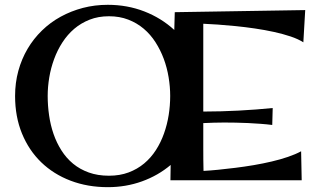

<svg xmlns="http://www.w3.org/2000/svg" viewBox="-20 -753 1330 802"><path d="M1117.2 -231Q1094.7 -233.9 1068.8 -235.8Q1043 -237.8 1016.6 -239Q990.2 -240.2 964.4 -240.7Q938.5 -241.2 916 -241.2Q894 -241.2 872.6 -240.5Q851.1 -239.7 829.1 -238.8Q829.1 -207.5 829.1 -181.2Q829.1 -154.8 829.1 -131.1Q829.1 -107.4 829.3 -85Q829.6 -62.5 830.1 -39.1Q856.9 -40.5 891.4 -43.9Q925.8 -47.4 963.1 -52Q1000.5 -56.6 1039.6 -63.2Q1078.6 -69.8 1115 -78.4Q1151.4 -86.9 1182.9 -97.7Q1214.4 -108.4 1237.8 -121.1L1240.2 0H691.9L692.9 -64Q640.1 -19.5 573 4.6Q505.9 28.8 430.2 28.8Q345.7 28.8 274.7 1.7Q203.6 -25.4 152.1 -75.2Q100.6 -125 71.8 -195.3Q43 -265.6 43 -352.1Q43 -407.2 56.6 -457Q70.3 -506.8 95.2 -549.1Q120.1 -591.3 155.3 -625.5Q190.4 -659.7 233.6 -683.3Q276.9 -707 326.4 -720Q376 -732.9 430.2 -732.9Q511.7 -732.9 582.8 -705.3Q653.8 -677.7 708 -627.9L710 -702.1L1254.9 -710.9L1247.1 -576.2Q1226.1 -589.8 1194.1 -600.6Q1162.1 -611.3 1124.3 -619.6Q1086.4 -627.9 1044.9 -634Q1003.4 -640.1 963.9 -644Q924.3 -647.9 889.4 -650.4Q854.5 -652.8 829.1 -653.8V-287.1H834Q867.2 -287.1 903.6 -288.1Q939.9 -289.1 976.8 -291Q1013.7 -293 1049.8 -295.7Q1085.9 -298.3 1119.1 -301.8ZM690.9 -352.1Q690.9 -390.6 684.3 -430.4Q677.7 -470.2 664.1 -507.1Q650.4 -543.9 629.6 -576.4Q608.9 -608.9 580.3 -633.1Q551.8 -657.2 515.6 -671.1Q479.5 -685.1 435.1 -685.1Q390.6 -685.1 354.5 -670.9Q318.4 -656.7 290 -632.6Q261.7 -608.4 240.7 -575.9Q219.7 -543.5 206.1 -506.3Q192.4 -469.2 185.8 -429.7Q179.2 -390.1 179.2 -352.1Q179.2 -311.5 185.1 -271Q190.9 -230.5 203.6 -193.6Q216.3 -156.7 236.6 -124.8Q256.8 -92.8 285.2 -69.3Q313.5 -45.9 350.8 -32.5Q388.2 -19 435.1 -19Q480.5 -19 517.1 -32.7Q553.7 -46.4 582.3 -70.3Q610.8 -94.2 631.3 -126.2Q651.9 -158.2 665 -195.3Q678.2 -232.4 684.6 -272.5Q690.9 -312.5 690.9 -352.1Z"/></svg>

Font: Original Surfer
Style: Regular
Weight: 400
Designer: Astigmatic (AOETI)
Foundry: Astigmatic (AOETI)
Version: Version 1.001